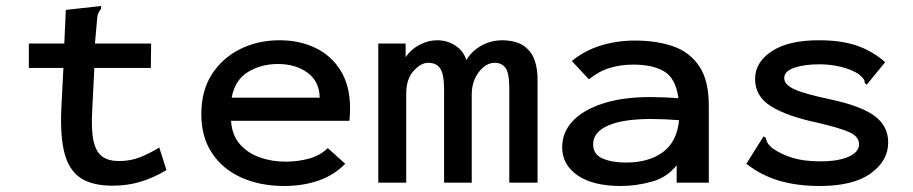

<svg xmlns="http://www.w3.org/2000/svg" viewBox="-20 -608 3040 639"><path d="M355 10Q287 10 248.5 -15.5Q210 -41 195 -97Q180 -153 184 -244L191 -382H76V-463H194L199 -575L307 -587L316 -588L317 -580Q312 -573 308 -565.5Q304 -558 303 -542L296 -463H483L482 -382H294L287 -243Q283 -175 291.5 -138Q300 -101 321 -86.5Q342 -72 376 -72Q415 -72 447 -85Q479 -98 510 -117L534 -42Q493 -17 449 -3.5Q405 10 355 10Z M926 11Q846 11 783.5 -17Q721 -45 685.5 -98.5Q650 -152 650 -228Q650 -306 685 -360.5Q720 -415 779 -444.5Q838 -474 911 -474Q977 -474 1030 -448.5Q1083 -423 1114 -372.5Q1145 -322 1145 -248Q1145 -227 1143 -206H749Q752 -158 778.5 -128Q805 -98 845 -84Q885 -70 930 -70Q971 -70 1008 -80Q1045 -90 1071 -115L1129 -63Q1092 -25 1040 -7Q988 11 926 11ZM751 -283H1044Q1043 -337 1003.5 -366Q964 -395 905 -395Q849 -395 805.5 -368.5Q762 -342 751 -283Z M1239 0V-463H1330V-418Q1348 -444 1376.5 -459Q1405 -474 1435 -474Q1469 -474 1496 -456Q1523 -438 1532 -408Q1549 -437 1581 -455.5Q1613 -474 1653 -474Q1699 -473 1724.5 -454.5Q1750 -436 1760 -405.5Q1770 -375 1769 -339V0H1675V-314Q1675 -366 1662 -382.5Q1649 -399 1627 -399Q1597 -399 1573.5 -368Q1550 -337 1550 -293V0H1458V-309Q1458 -360 1445.5 -379.5Q1433 -399 1405 -399Q1381 -399 1356.5 -372Q1332 -345 1332 -297V0Z M2047 11Q1953 11 1902 -24.5Q1851 -60 1851 -118Q1851 -168 1886.5 -205.5Q1922 -243 1988 -264Q2054 -285 2144 -285Q2163 -285 2188 -284Q2213 -283 2238 -281Q2229 -347 2191 -370Q2153 -393 2088 -393Q2046 -393 2009.5 -382Q1973 -371 1940 -344L1883 -405Q1926 -440 1979.5 -456.5Q2033 -473 2093 -473Q2165 -473 2220 -454Q2275 -435 2307 -388Q2339 -341 2339 -256V0H2232V-58Q2200 -17 2148 -3Q2096 11 2047 11ZM1954 -128Q1954 -94 1985.5 -80.5Q2017 -67 2063 -67Q2139 -67 2186 -101.5Q2233 -136 2240 -208Q2190 -212 2147 -212Q2053 -212 2003.5 -190Q1954 -168 1954 -128Z M2708 11Q2632 11 2572 -7Q2512 -25 2464 -63L2516 -146L2521 -154L2528 -150Q2530 -142 2533.5 -134.5Q2537 -127 2549 -116Q2578 -95 2616.5 -83Q2655 -71 2710 -71Q2770 -71 2804.5 -86.5Q2839 -102 2839 -128Q2839 -153 2808 -167.5Q2777 -182 2699 -200Q2600 -221 2546.5 -254Q2493 -287 2493 -345Q2493 -401 2548.5 -437.5Q2604 -474 2705 -474Q2780 -474 2832 -456Q2884 -438 2926 -401L2871 -334L2865 -326L2858 -332Q2858 -340 2853.5 -346Q2849 -352 2837 -362Q2811 -378 2777 -386Q2743 -394 2707 -394Q2657 -394 2623.5 -382.5Q2590 -371 2590 -348Q2590 -326 2624.5 -310.5Q2659 -295 2745 -277Q2847 -255 2891.5 -221.5Q2936 -188 2936 -134Q2936 -73 2878 -31Q2820 11 2708 11Z"/></svg>

Font: Inconsolata Expanded SemiBold
Style: Regular
Weight: 600
Width: 7
Monospace: yes
Designer: Raph Levien, Cyreal, Brenton Simpson
Foundry: Raph Levien, Cyreal, Google
Version: Version 3.001; ttfautohint (v1.8.2.53-6de2)